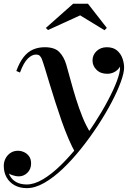

<svg xmlns="http://www.w3.org/2000/svg" viewBox="-66 -714 663 994"><path d="M73 260Q36.5 260 9.8 245.2Q-17 230.5 -31.8 204.5Q-46.5 178.5 -46.5 144.5Q-46.5 124 -37.2 106.2Q-28 88.5 -11.5 77.5Q5 66.5 27 66.5Q42.5 66.5 58.2 73.5Q74 80.5 84.5 95Q95 109.5 95 132Q95 162 75.8 180.5Q56.5 199 32 199Q15 199 -3 192.5Q-21 186 -33.2 173.8Q-45.5 161.5 -45.5 144.5H-26.5Q-26.5 174 -14.8 195.8Q-3 217.5 19 229.2Q41 241 72.5 241Q111.5 241 156.8 214Q202 187 248.5 141.5Q295 96 339.8 39.8Q384.5 -16.5 423.5 -76.5Q462.5 -136.5 492.2 -192.8Q522 -249 538.8 -293.5Q555.5 -338 555.5 -363.5Q555.5 -383.5 548.2 -403.5Q541 -423.5 525.8 -436.5Q510.5 -449.5 487 -449.5V-468.5Q509.5 -468.5 526.8 -458.8Q544 -449 553.8 -433.2Q563.5 -417.5 563.5 -400.5Q563.5 -381 553 -365.2Q542.5 -349.5 525.8 -340.8Q509 -332 489 -332Q454.5 -332 433.8 -352.5Q413 -373 413 -401Q413 -429.5 434 -449.5Q455 -469.5 487 -469.5Q520 -469.5 539.8 -452.8Q559.5 -436 568 -411.5Q576.5 -387 576.5 -364.5Q576.5 -336.5 559.2 -289.2Q542 -242 511.5 -184Q481 -126 440.8 -64.5Q400.5 -3 354.2 55Q308 113 259.5 159.2Q211 205.5 163.2 232.8Q115.5 260 73 260ZM324.5 77.5Q306.5 46 288.2 3.2Q270 -39.5 253 -88Q236 -136.5 220.5 -185.2Q205 -234 191.5 -278Q178 -322 167.8 -356.2Q157.5 -390.5 150.5 -408.5Q147.5 -416.5 141 -424Q134.5 -431.5 119.5 -431.5Q99.5 -431.5 78 -410.8Q56.5 -390 37.5 -338.5L18.5 -346.5Q35 -391.5 56.2 -418.5Q77.5 -445.5 104.8 -457.5Q132 -469.5 166 -469.5Q217.5 -469.5 241.5 -444.2Q265.5 -419 277 -379.5Q287 -346 299.2 -300Q311.5 -254 327 -204Q342.5 -154 361.5 -107Q380.5 -60 404 -24Q395.5 -11 386.2 1.2Q377 13.5 367.2 26Q357.5 38.5 346.8 51.5Q336 64.5 324.5 77.5ZM182.5 -558.5 171.5 -569.5 312.5 -694.5H389.5L487 -569.5L475 -557.5L349 -634.5Z"/></svg>

Font: Bodoni Moda 11pt SemiBold
Style: Italic
Weight: 600
Italic angle: -13°
Designer: Owen Earl
Foundry: indestructible type
Version: Version 2.004